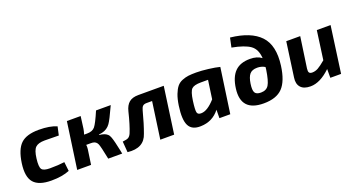

<svg xmlns="http://www.w3.org/2000/svg" viewBox="-47 -1309 3526 1913"><g transform="rotate(-20 1715.5 -353.0)"><path d="M436 -117 447 -20Q370 12 254 12Q121 12 67.5 -50Q14 -112 34 -253Q54 -392 114.5 -449.5Q175 -507 306 -507Q423 -507 495 -475L475 -385Q359 -387 326 -387Q257 -387 227.5 -358.5Q198 -330 188 -246Q177 -159 195.5 -133.5Q214 -108 281 -108Q373 -108 436 -117Z M854 -257 853 -253Q886 -249 905.5 -242Q925 -235 939.5 -222Q954 -209 963 -183.5Q972 -158 980.5 -123Q989 -88 1001 -31Q1005 -11 1007 0H859Q831 -140 819 -166Q804 -199 768 -203Q760 -204 749 -204H700Q703 -183 700 -159L677 0H530L600 -493H746L729 -364Q725 -339 715 -307H747Q804 -307 831 -340Q858 -373 909 -493H1065Q1001 -353 977 -321Q945 -276 889 -263Q874 -260 854 -257Z M1627 -493 1558 0H1411L1466 -390H1407Q1381 -390 1367.5 -378Q1354 -366 1346 -335Q1311 -201 1278 -112Q1234 25 1062 5L1053 -110Q1100 -115 1115 -125Q1133 -136 1145 -164Q1176 -239 1209 -374Q1224 -435 1259 -464Q1294 -493 1357 -493Z M2153 0H2038L2039 -89Q1963 9 1837 12Q1744 15 1711.5 -48.5Q1679 -112 1700 -256Q1710 -324 1728 -370.5Q1746 -417 1768 -444Q1790 -471 1825 -485Q1860 -499 1892.5 -503Q1925 -507 1975 -507Q2028 -507 2102 -498Q2176 -489 2221 -477ZM2062 -398H1986Q1914 -398 1888 -373Q1862 -348 1849 -254Q1836 -159 1843 -132.5Q1850 -106 1887 -108Q1952 -109 2034 -201Z M2391 -620 2412 -719Q2626 -696 2723.5 -593Q2821 -490 2793 -281Q2772 -125 2706 -56Q2640 13 2505 13Q2262 13 2293 -222Q2308 -337 2364 -394Q2420 -451 2524 -451Q2601 -451 2647 -415Q2641 -511 2582.5 -553Q2524 -595 2391 -620ZM2515 -98Q2573 -98 2598.5 -139.5Q2624 -181 2641 -294L2644 -322Q2607 -344 2563 -344Q2508 -344 2482.5 -314Q2457 -284 2447 -217Q2437 -150 2452 -124Q2467 -98 2515 -98Z M3396 -493 3328 0H3214V-93Q3104 13 3001 13Q2930 13 2897.5 -24Q2865 -61 2875 -126L2926 -493H3074L3027 -166Q3023 -136 3031.5 -123.5Q3040 -111 3064 -111Q3096 -111 3126.5 -128Q3157 -145 3208 -188L3250 -493Z"/></g></svg>

Font: Exo 2.0
Style: Bold Italic
Weight: 700
Italic angle: -8°
Designer: Natanael Gama
Version: Version 1.001;PS 001.001;hotconv 1.0.70;makeotf.lib2.5.58329